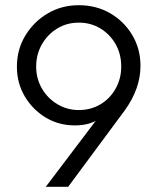

<svg xmlns="http://www.w3.org/2000/svg" viewBox="-20 -718 605 738"><path d="M156 0 371 -284 396 -294Q382 -276 364 -263Q346 -250 322 -243Q298 -236 267 -236Q206 -236 156 -266Q106 -296 75.5 -347Q45 -398 45 -462Q45 -528 77.5 -581.5Q110 -635 163.5 -666.5Q217 -698 283 -698Q350 -698 403.5 -667Q457 -636 488.5 -583Q520 -530 520 -465Q520 -377 459 -293L242 0ZM283 -295Q329 -295 366 -317Q403 -339 424.5 -377.5Q446 -416 446 -462Q446 -510 424.5 -548Q403 -586 366 -608.5Q329 -631 283 -631Q237 -631 200 -608.5Q163 -586 141 -547.5Q119 -509 119 -462Q119 -416 141 -378Q163 -340 200.5 -317.5Q238 -295 283 -295Z"/></svg>

Font: Outfit Thin Light
Style: Regular
Weight: 300
Version: Version 1.100;gftools[0.9.27]